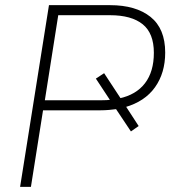

<svg xmlns="http://www.w3.org/2000/svg" viewBox="-20 -725 661 745"><path d="M58 0 170 -705H407Q507 -705 564 -659.5Q621 -614 621 -521Q621 -442 581.5 -386.5Q542 -331 465 -309L466 -316L518 -236L488 -215L428 -305L435 -302Q420 -300 403.5 -298.5Q387 -297 370 -297H147L100 0ZM154 -336H374Q384 -336 393.5 -336.5Q403 -337 412 -338L410 -332L352 -420L384 -441L451 -339L442 -343Q508 -357 542.5 -402Q577 -447 577 -520Q577 -596 533.5 -631Q490 -666 407 -666H206Z"/></svg>

Font: Nunito Sans 12pt ExtraLight
Style: Italic
Weight: 200
Italic angle: -9°
Designer: Vernon Adams
Foundry: Vernon Adams
Version: Version 3.101;gftools[0.9.27]